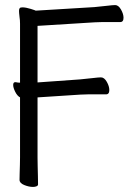

<svg xmlns="http://www.w3.org/2000/svg" viewBox="-20 -728 540 757"><path d="M357 -356Q343 -356 327 -356Q311 -356 297 -355L128 -344V-107Q128 -95 128.5 -74Q129 -53 129.5 -33Q130 -13 130 -1Q130 4 124 6.5Q118 9 110 9Q94 9 75.5 1.5Q57 -6 57 -19Q57 -27 57.5 -43.5Q58 -60 58.5 -78Q59 -96 59 -108V-344Q48 -350 40 -366Q32 -382 32 -393Q32 -404 40 -404H42Q46 -403 50.5 -402.5Q55 -402 59 -402V-604Q59 -620 59 -634.5Q59 -649 57 -661Q56 -670 55.5 -675.5Q55 -681 55 -685Q55 -692 57.5 -695.5Q60 -699 68 -699Q82 -699 101 -693Q120 -687 121 -686L352 -700Q375 -702 400 -705Q425 -708 434 -708Q447 -708 457 -690.5Q467 -673 467 -658Q467 -641 454 -641H412Q398 -641 382.5 -641Q367 -641 353 -640L128 -626V-403L296 -415Q319 -417 344 -420Q369 -423 378 -423Q391 -423 401 -405.5Q411 -388 411 -373Q411 -356 398 -356Z"/></svg>

Font: Moon Stars Kai HW
Style: Regular
Weight: 400
Designer: GuiWonder
Version: Version 1.101